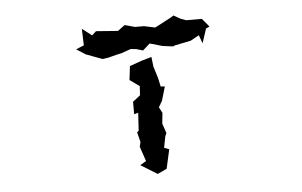

<svg xmlns="http://www.w3.org/2000/svg" viewBox="-44 -607 1089 692"><g transform="rotate(-5 500.0 -261.0)"><path d="M273 -524 275 -464 246 -452 279 -431 338 -409 359 -412 390 -420 408 -424 442 -436 462 -434 486 -427 512 -450 557 -437 596 -432 601 -435 660 -447 691 -464 702 -434 719 -486 732 -492 707 -522H650L631 -529L606 -543L595 -536L538 -506H534L497 -514H464L428 -524L402 -505L323 -511L308 -497ZM428 -325 463 -300 461 -267 434 -246V-201L449 -205L445 -140L439 -135L448 -99L444 -82L462 -29L440 -16L500 21L534 5V3L549 -64L531 -71L539 -112L544 -123L532 -158L536 -197L525 -218L538 -240L553 -291L538 -292L531 -324L518 -366L514 -401L479 -391L434 -375Z"/></g></svg>

Font: チョークS
Style: Regular
Weight: 400
Designer: [Stick] Fontworks Inc.
Foundry: [Stick] Fontworks Inc.
Version: Version 1.200;FEAKit 1.0